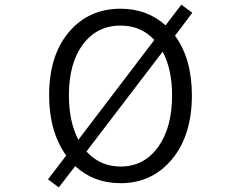

<svg xmlns="http://www.w3.org/2000/svg" viewBox="-20 -783 1040 834"><path d="M686.5 -558.6 355.5 -125Q415 -59.6 503.9 -59.6Q605.5 -59.6 666.5 -144Q727.5 -228.5 727.5 -369.1Q727.5 -481.4 686.5 -558.6ZM320.3 -175.8 650.4 -609.4Q592.8 -671.9 503.9 -671.9Q401.4 -671.9 340.3 -590.3Q279.3 -508.8 279.3 -369.1Q279.3 -254.9 320.3 -175.8ZM815.4 -727.5 740.2 -627.9Q813.5 -527.3 813.5 -369.1Q813.5 -195.3 727.1 -91.3Q640.6 12.7 503.9 12.7Q386.7 12.7 306.6 -61.5L235.4 31.2L188.5 -3.9L267.6 -107.4Q193.4 -210.9 193.4 -369.1Q193.4 -542 279.3 -643.6Q365.2 -745.1 503.9 -745.1Q619.1 -745.1 699.2 -672.9L767.6 -762.7Z"/></svg>

Font: Gen Shin Gothic Monospace Normal
Style: Regular
Weight: 350
Designer: [Source Han Sans]
Ryoko NISHIZUKA  (kana & ideographs); Paul D. Hunt (Latin, Greek & Cyrillic); Wenlong ZHANG  (bopomofo
Version: Version 1.002.20150607